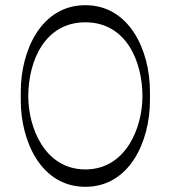

<svg xmlns="http://www.w3.org/2000/svg" viewBox="-20 -720 658 740"><path d="M558 -366C558 -526 479 -700 309 -700C139 -700 60 -526 60 -366V-334C60 -174 139 0 309 0C479 0 558 -174 558 -334ZM309 -67C152 -67 89 -229 89 -349C89 -484 152 -634 309 -634C466 -634 529 -484 529 -349C529 -229 466 -67 309 -67Z"/></svg>

Font: Space Cowgirl Light
Style: Regular
Weight: 300
Designer: Valery Marier
Foundry: Valery Marier
Version: Version 1.000;hotconv 1.0.109;makeotfexe 2.5.65596